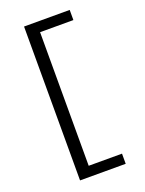

<svg xmlns="http://www.w3.org/2000/svg" viewBox="-167 -849 804 1067"><g transform="rotate(-20 235.0 -315.0)"><path d="M188 -710V80H385V140H115V-770H385V-710Z"/></g></svg>

Font: M PLUS 1p
Style: Regular
Weight: 400
Version: Version 1.062